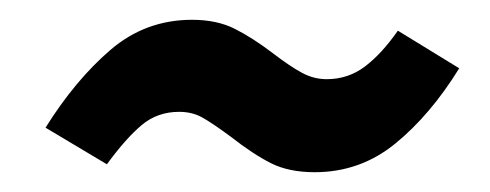

<svg xmlns="http://www.w3.org/2000/svg" viewBox="-20 -416 495 194"><path d="M213 -278Q194 -292 184 -297.5Q174 -303 161 -303Q139 -303 123 -289.5Q107 -276 88 -250L26 -287Q56 -335 91.5 -365.5Q127 -396 174 -396Q199 -396 217 -387Q235 -378 256 -362Q273 -349 285 -342.5Q297 -336 310 -336Q332 -336 349 -349Q366 -362 382 -385L444 -347Q415 -300 379.5 -271Q344 -242 298 -242Q272 -242 254 -251Q236 -260 213 -278Z"/></svg>

Font: Fira Sans Condensed Medium
Style: Italic
Weight: 500
Width: 3
Italic angle: -8°
Designer: bBox Type GmbH & Carrois Corporate GbR & Edenspiekermann AG
Foundry: bBox Type GmbH & Carrois Corporate GbR & Edenspiekermann AG
Version: Version 4.301